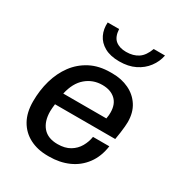

<svg xmlns="http://www.w3.org/2000/svg" viewBox="-176 -854 917 983"><g transform="rotate(30 283.0 -362.5)"><path d="M249.2 10Q189 10 143 -13.9Q97 -37.8 71.4 -83.1Q45.8 -128.5 45.8 -194Q45.8 -259.8 62.6 -318.6Q79.5 -377.5 113.1 -422.9Q146.8 -468.2 197.4 -494.6Q248 -521 316.2 -521H326.5Q380.8 -521 424.4 -500.2Q468 -479.5 493.5 -440Q519 -400.5 519 -344.2Q519 -333.8 517.5 -316.8Q516 -299.8 513.2 -279.4Q510.5 -259 506.5 -237.2H150.5Q149 -225.8 148 -213.9Q147 -202 147 -193.8Q147 -135.2 176.2 -101Q205.5 -66.8 263.2 -66.8Q307 -66.8 336.2 -84.4Q365.5 -102 381.6 -130.4Q397.8 -158.8 402.5 -189.8H499Q490 -125.2 456.5 -80.4Q423 -35.5 371.8 -12.8Q320.5 10 258 10ZM159.8 -305.8H414.5Q417 -319.5 417.5 -327.4Q418 -335.2 418 -342.2Q418 -391.5 389.5 -417.9Q361 -444.2 312 -444.2Q257 -444.2 216 -409.5Q175 -374.8 159.8 -305.8ZM324.8 -591.5Q272 -591.5 237.5 -610.9Q203 -630.2 187.5 -662.8Q172 -695.2 174.8 -734.8H242.2Q244.8 -689.5 268.2 -670.4Q291.8 -651.2 331 -651.2Q373.2 -651.2 401.9 -670.4Q430.5 -689.5 446.8 -734.8H513.5Q505.8 -695.2 481.2 -662.8Q456.8 -630.2 417.6 -610.9Q378.5 -591.5 324.8 -591.5Z"/></g></svg>

Font: Chivo Medium
Style: Italic
Weight: 500
Italic angle: -8.05°
Designer: Hector Gatti
Foundry: Omnibus-Type
Version: Version 2.002